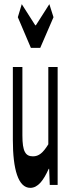

<svg xmlns="http://www.w3.org/2000/svg" viewBox="-20 -892 343 926"><path d="M126 14C163 14 190 -22 215 -78H217L220 0H258V-569H213V-196C187 -154 167 -138 139 -138C103 -138 88 -161 88 -239V-569H42V-217C42 -75 68 14 126 14ZM66 -809 129 -661H174L238 -809L218 -872L153 -770H150L85 -872Z"/></svg>

Font: 寒蝉无机体 CompactMedium
Style: Regular
Weight: 500
Width: 3
Designer: ChillTanhei {Warren2060}; 
Source Han Sans {Ryoko NISHIZUKA 西塚涼子 (kana, bopomofo & ideographs); Paul D. Hunt (Latin, Gre
Foundry: ChillType&Adobe
Version: Version 1.000;Glyphs 3.1.1 (3135)